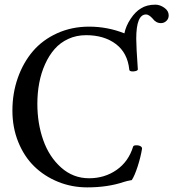

<svg xmlns="http://www.w3.org/2000/svg" viewBox="-20 -790 743 823"><path d="M354 13.2Q287.6 13.2 228.8 -10.7Q169.9 -34.7 126.7 -76.9Q83.5 -119.1 58.3 -181.2Q33.2 -243.2 33.2 -315.9Q33.2 -390.6 56.4 -456.3Q79.6 -522 121.1 -570.6Q162.6 -619.1 225.1 -647.5Q287.6 -675.8 361.8 -675.8Q440.9 -675.8 513.2 -647Q519.5 -678.7 540 -709.5Q560.5 -740.2 584 -753.9Q608.9 -770 646 -770Q665.5 -770 684.3 -756.8Q703.1 -743.7 703.1 -724.1Q703.1 -709.5 693.1 -700.2Q683.1 -690.9 669.9 -690.9Q648.4 -690.9 633.8 -710.9Q618.2 -728 606 -728Q564 -728 564 -624Q564 -589.8 570.8 -493.2Q571.3 -488.3 562.3 -485.6Q553.2 -482.9 543.9 -484.1Q534.7 -485.4 534.2 -491.2Q526.9 -563.5 476.6 -601.3Q426.3 -639.2 349.1 -639.2Q307.6 -639.2 272.9 -623.3Q238.3 -607.4 214.1 -579.8Q189.9 -552.2 173.1 -514.6Q156.2 -477.1 148.2 -434.3Q140.1 -391.6 140.1 -345.2Q140.1 -260.7 165.5 -189Q190.9 -117.2 242.4 -71.5Q293.9 -25.9 361.8 -25.9Q428.7 -25.9 480 -61.8Q531.2 -97.7 550.8 -162.1Q553.2 -167.5 565.4 -167.2Q577.6 -167 584 -162.1Q588.9 -158.7 588.9 -152.8Q583 -116.7 570.1 -76.7Q557.1 -36.6 544.9 -18.1Q522.5 -14.2 509.8 -9.8Q441.4 13.2 354 13.2Z"/></svg>

Font: Junicode SmCond Medium
Style: Regular
Weight: 500
Width: 4
Designer: Peter S. Baker
Version: Version 2.206